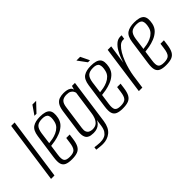

<svg xmlns="http://www.w3.org/2000/svg" viewBox="-32 -1188 1857 1857"><g transform="rotate(-45 896.5 -259.5)"><path d="M22 0 112 -635H159L69 0Z M299 10Q253 10 225.5 -2Q198 -14 189 -43.5Q180 -73 188 -129L224 -383Q234 -453 270.5 -477.5Q307 -502 371 -502Q448 -502 475 -471.5Q502 -441 487 -368Q477 -324 448 -297Q419 -270 381 -255Q343 -240 307 -233.5Q271 -227 249 -225L234 -119Q226 -65 239.5 -43.5Q253 -22 302 -22Q352 -22 371.5 -43Q391 -64 398 -119L406 -176H453L446 -124Q439 -71 423 -42Q407 -13 377.5 -1.5Q348 10 299 10ZM254 -257Q276 -259 304.5 -264.5Q333 -270 361 -282.5Q389 -295 409.5 -316Q430 -337 437 -369Q449 -418 437 -445.5Q425 -473 373 -473Q324 -473 301 -452Q278 -431 270 -378ZM340 -545 403 -636H454L368 -545Z M616 117Q605 117 591.5 116Q578 115 565 113.5Q552 112 543 111Q534 110 531 109L535 80Q546 81 567 84Q588 87 606 87Q618 87 636.5 85Q655 83 674 73.5Q693 64 708 42Q723 20 729 -22L738 -89Q729 -68 713.5 -53Q698 -38 677 -30Q656 -22 628 -22Q611 -22 592 -25Q573 -28 557.5 -39.5Q542 -51 535 -76.5Q528 -102 534 -148L567 -383Q575 -435 593 -460Q611 -485 637.5 -493.5Q664 -502 694 -502Q715 -502 735.5 -498Q756 -494 771 -483.5Q786 -473 789 -453L801 -493H842L778 -34Q772 6 758 34.5Q744 63 722 81Q700 99 673 108Q646 117 616 117ZM646 -54Q683 -54 704 -72.5Q725 -91 735.5 -119.5Q746 -148 749 -176L783 -417Q781 -428 773.5 -440.5Q766 -453 750 -462Q734 -471 704 -471Q663 -471 642 -451.5Q621 -432 615 -380L581 -137Q577 -108 583 -91Q589 -74 601 -66.5Q613 -59 625.5 -56.5Q638 -54 646 -54Z M995 10Q949 10 921.5 -2Q894 -14 885 -43.5Q876 -73 884 -129L920 -383Q930 -453 966.5 -477.5Q1003 -502 1067 -502Q1144 -502 1171 -471.5Q1198 -441 1183 -368Q1173 -324 1144 -297Q1115 -270 1077 -255Q1039 -240 1003 -233.5Q967 -227 945 -225L930 -119Q922 -65 935.5 -43.5Q949 -22 998 -22Q1048 -22 1067.5 -43Q1087 -64 1094 -119L1102 -176H1149L1142 -124Q1135 -71 1119 -42Q1103 -13 1073.5 -1.5Q1044 10 995 10ZM950 -257Q972 -259 1000.5 -264.5Q1029 -270 1057 -282.5Q1085 -295 1105.5 -316Q1126 -337 1133 -369Q1145 -418 1133 -445.5Q1121 -473 1069 -473Q1020 -473 997 -452Q974 -431 966 -378ZM1072 -545 1005 -636H1056L1100 -545Z M1223 0 1292 -495H1340L1311 -301Q1317 -321 1329.5 -354Q1342 -387 1361.5 -420.5Q1381 -454 1408 -477Q1435 -500 1468 -500Q1472 -500 1478 -500Q1484 -500 1487 -499L1480 -457Q1478 -458 1473.5 -458Q1469 -458 1464 -458Q1438 -458 1414.5 -436Q1391 -414 1370.5 -379Q1350 -344 1334 -302Q1318 -260 1307 -218Q1296 -176 1291 -142L1271 0Z M1588 10Q1542 10 1514.5 -2Q1487 -14 1478 -43.5Q1469 -73 1477 -129L1513 -383Q1523 -453 1559.5 -477.5Q1596 -502 1660 -502Q1737 -502 1764 -471.5Q1791 -441 1776 -368Q1766 -324 1737 -297Q1708 -270 1670 -255Q1632 -240 1596 -233.5Q1560 -227 1538 -225L1523 -119Q1515 -65 1528.5 -43.5Q1542 -22 1591 -22Q1641 -22 1660.5 -43Q1680 -64 1687 -119L1695 -176H1742L1735 -124Q1728 -71 1712 -42Q1696 -13 1666.5 -1.5Q1637 10 1588 10ZM1543 -257Q1565 -259 1593.5 -264.5Q1622 -270 1650 -282.5Q1678 -295 1698.5 -316Q1719 -337 1726 -369Q1738 -418 1726 -445.5Q1714 -473 1662 -473Q1613 -473 1590 -452Q1567 -431 1559 -378Z"/></g></svg>

Font: Alumni Sans Thin Light
Style: Italic
Weight: 300
Italic angle: -8°
Version: Version 1.016